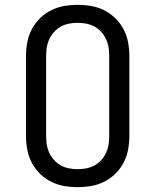

<svg xmlns="http://www.w3.org/2000/svg" viewBox="-20 -763 640 791"><path d="M300 8Q271 8 243 3Q215 -2 189.5 -15Q164 -28 143.5 -48.5Q123 -69 110 -94.5Q97 -120 92 -148Q87 -176 87 -205V-530Q87 -559 92 -587Q97 -615 110 -640.5Q123 -666 143.5 -686.5Q164 -707 189.5 -720Q215 -733 243 -738Q271 -743 300 -743Q329 -743 357 -738Q385 -733 410.5 -720Q436 -707 456.5 -686.5Q477 -666 490 -640.5Q503 -615 508 -587Q513 -559 513 -530V-205Q513 -176 508 -148Q503 -120 490 -94.5Q477 -69 456.5 -48.5Q436 -28 410.5 -15Q385 -2 357 3Q329 8 300 8ZM300 -66Q318 -66 336 -69.5Q354 -73 369.5 -81.5Q385 -90 397.5 -104Q410 -118 417.5 -134.5Q425 -151 427.5 -169Q430 -187 430 -205V-530Q430 -548 427.5 -566Q425 -584 417.5 -600.5Q410 -617 397.5 -631Q385 -645 369.5 -653.5Q354 -662 336 -665.5Q318 -669 300 -669Q282 -669 264 -665.5Q246 -662 230.5 -653.5Q215 -645 202.5 -631Q190 -617 182.5 -600.5Q175 -584 172.5 -566Q170 -548 170 -530V-205Q170 -187 172.5 -169Q175 -151 182.5 -134.5Q190 -118 202.5 -104Q215 -90 230.5 -81.5Q246 -73 264 -69.5Q282 -66 300 -66Z"/></svg>

Font: Iosevka HT Extended
Style: Regular
Weight: 400
Width: 7
Monospace: yes
Designer: Belleve Invis
Foundry: Belleve Invis
Version: Version 32.3.0; ttfautohint (v1.8.4)